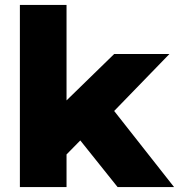

<svg xmlns="http://www.w3.org/2000/svg" viewBox="-20 -762 729 782"><path d="M307 -190 251 -133V0H61V-742H251V-353L445 -542H670L445 -310L689 0H459Z"/></svg>

Font: Idrija
Style: Regular
Weight: 800
Designer: Julieta Ulanovsky
Foundry: Julieta Ulanovsky
Version: Version 7.200